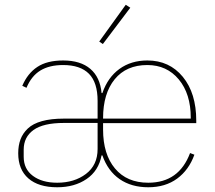

<svg xmlns="http://www.w3.org/2000/svg" viewBox="-20 -771 901 803"><path d="M410.2 -586.9 395 -597.2 505.9 -751 524.9 -738.8ZM219.2 12.2Q141.1 12.2 98.6 -24.9Q56.2 -62 56.2 -129.9Q56.2 -162.6 65.7 -188Q75.2 -213.4 96.4 -233.6Q117.7 -253.9 155.5 -264.4Q193.4 -274.9 246.1 -274.9H388.2V-349.1Q388.2 -425.8 352.1 -462.4Q315.9 -499 244.1 -499Q186.5 -499 148.9 -476.1Q111.3 -453.1 90.8 -403.8L73.2 -412.1Q95.2 -463.9 136 -491Q176.8 -518.1 244.1 -518.1Q316.9 -518.1 357.9 -482.9Q398.9 -447.8 404.8 -381.8H408.2Q430.7 -447.3 479.5 -482.7Q528.3 -518.1 596.2 -518.1Q688.5 -518.1 744.6 -449.7Q800.8 -381.3 800.8 -266.1V-255.9H411.1V-229Q411.1 -126 460.9 -66.4Q510.7 -6.8 600.1 -6.8Q728.5 -6.8 774.9 -130.9L793 -124Q770 -60.1 720.7 -23.9Q671.4 12.2 600.1 12.2Q529.8 12.2 480.5 -21.7Q431.2 -55.7 408.2 -121.1H404.8Q392.6 -56.6 342 -22.2Q291.5 12.2 219.2 12.2ZM411.1 -274.9H777.8V-278.8Q777.8 -378.4 727.8 -438.7Q677.7 -499 596.2 -499Q508.3 -499 459.7 -439.5Q411.1 -379.9 411.1 -276.9ZM219.2 -6.8Q291 -6.8 339.6 -43.7Q388.2 -80.6 388.2 -147.9V-256.8H247.1Q161.1 -256.8 120.1 -227.3Q79.1 -197.8 79.1 -145V-115.2Q79.1 -64 117.7 -35.4Q156.2 -6.8 219.2 -6.8Z"/></svg>

Font: Anuphan Thin
Style: Regular
Weight: 250
Designer: Mike Abbink, Paul van der Laan, Pieter van Rosmalen, Mint Tantisuwanna
Foundry: Bold Monday; Cadson Demak
Version: Version 3.002;hotconv 1.0.109;makeotfexe 2.5.65596